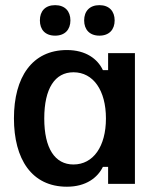

<svg xmlns="http://www.w3.org/2000/svg" viewBox="-20 -703 602 734"><path d="M190.8 -566.7C228.3 -566.7 249.2 -590 249.2 -625C249.2 -660 228.3 -683.3 190.8 -683.3C152.5 -683.3 132.5 -660 132.5 -625C132.5 -590 152.5 -566.7 190.8 -566.7ZM360 -566.7C397.5 -566.7 418.3 -590 418.3 -625C418.3 -660 397.5 -683.3 360 -683.3C322.5 -683.3 301.7 -660 301.7 -625C301.7 -590 322.5 -566.7 360 -566.7ZM235.8 10.8C309.2 10.8 353.3 -24.2 373.3 -65H393.3V0H495.8V-500H393.3V-435H373.3C353.3 -477.5 308.3 -511.7 235.8 -511.7C102.5 -511.7 33.3 -407.5 33.3 -250.8C33.3 -95 100.8 10.8 235.8 10.8ZM260.8 -74.2C190 -74.2 149.2 -135.8 149.2 -250C149.2 -365 190 -426.7 260.8 -426.7C336.7 -426.7 385 -357.5 385 -250C385 -143.3 336.7 -74.2 260.8 -74.2Z"/></svg>

Font: Familjen Grotesk Medium
Style: Regular
Weight: 500
Designer: Anders Wikstroem, Jonas Baeckman, Matilda Gysing, Kristian Moeller
Foundry: Familjen STHLM AB
Version: Version 2.000